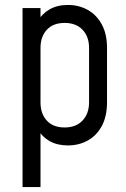

<svg xmlns="http://www.w3.org/2000/svg" viewBox="-20 -575 508 775"><path d="M71 180V-542.5H143.5V-472L131.5 -488.5Q149.5 -519.5 180.2 -537.2Q211 -555 254 -555Q298.5 -555 334.2 -535Q370 -515 391 -476.2Q412 -437.5 412 -381.5V-162Q412 -105.5 391 -66.5Q370 -27.5 334.2 -7.8Q298.5 12 254 12Q211 12 180.2 -5.5Q149.5 -23 131.5 -54.5L143.5 -70.5V180ZM240.5 -60.5Q287 -60.5 313.2 -88.5Q339.5 -116.5 339.5 -162V-381.5Q339.5 -427 313.2 -454.8Q287 -482.5 241 -482.5Q194.5 -482.5 169 -454.8Q143.5 -427 143.5 -381.5V-161.5Q143.5 -116 169 -88.2Q194.5 -60.5 240.5 -60.5Z"/></svg>

Font: Mohave Light
Style: Regular
Weight: 400
Version: Version 2.003